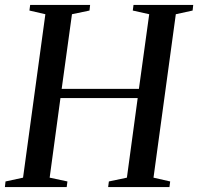

<svg xmlns="http://www.w3.org/2000/svg" viewBox="-25 -763 808 783"><path d="M-5 0 -2.5 -23 69 -38.5 160 -705 95 -720 98 -743H342.5L340 -720L268.5 -705L226.5 -400.5H541.5L583.5 -705L516.5 -720L519.5 -743H763L760.5 -720L692 -705L601 -38.5L669 -23L666 0H416L419 -23L492.5 -38.5L536.5 -363H221.5L177.5 -38.5L250 -23L247 0Z"/></svg>

Font: Merriweather 120pt
Style: Italic
Weight: 400
Italic angle: -7.8°
Version: Version 2.101